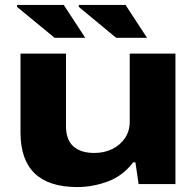

<svg xmlns="http://www.w3.org/2000/svg" viewBox="-20 -745 795 777"><path d="M450 -592 299 -717V-725H488L575 -592ZM201 -592 49 -717V-725H238L325 -592ZM293 12Q63 12 63 -209V-528H247V-235Q247 -180 276.5 -153Q306 -126 362 -126Q402 -126 434.5 -142Q467 -158 486 -186.5Q505 -215 505 -252V-528H690V0H541L528 -88H519Q477 -33 416 -10.5Q355 12 293 12Z"/></svg>

Font: Archivo Expanded ExtraBold
Style: Regular
Weight: 800
Width: 7
Designer: Hector Gatti
Foundry: Omnibus-Type
Version: Version 2.001; ttfautohint (v1.8.3)